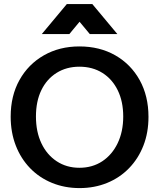

<svg xmlns="http://www.w3.org/2000/svg" viewBox="-20 -943 805 971"><path d="M686.4 -537.9C656.7 -591.3 615.6 -633.2 563 -663.2C510.4 -693.2 449.9 -708.2 381.5 -708.2C314.4 -708.2 254.5 -693.2 201.9 -663.2C149.3 -633.2 108.2 -591.6 78.5 -538.3C48.8 -485.1 34 -423.2 34 -353C34 -300.1 42.6 -251.4 59.7 -207.2C76.7 -163 101 -124.9 132.2 -92.5C163.5 -60.2 200.5 -35.4 243.1 -18C285.7 -0.6 332.1 8.2 382.5 8.2C432.8 8.2 479.3 -0.6 521.9 -18C564.4 -35.4 601.4 -60.2 632.7 -92.5C664 -124.8 688.2 -162.8 705.3 -206.7C722.4 -250.6 730.9 -299 730.9 -351.9C730.9 -422.3 716.1 -484.2 686.4 -537.9ZM575.1 -218.9C556.4 -179.9 530.4 -149.4 497.2 -127.4C463.9 -105.5 425.4 -94.5 381.5 -94.5C338.3 -94.5 300 -105.5 266.8 -127.4C233.6 -149.3 207.8 -179.6 189.4 -218.4C171 -257.1 161.8 -302.2 161.8 -353.9C161.8 -404.9 170.8 -449.1 188.9 -486.6C206.9 -524 232.6 -553.2 265.8 -574.2C299.1 -595.1 337.6 -605.7 381.5 -605.7C426 -605.7 464.9 -595.1 498.1 -574.2C531.4 -553.2 557.2 -523.8 575.6 -486.1C594 -448.3 603.2 -404.3 603.2 -353.9C603.2 -303 593.8 -257.9 575.1 -218.9ZM382.4 -833 434.2 -770.6H573.6L446.8 -922.6H318.1L191.2 -770.6H330.6Z"/></svg>

Font: Diatome Semibold
Style: Regular
Weight: 600
Designer: 15.100.17
Foundry: 15.100.17
Version: Version 1.005;Fontself Maker 3.5.8